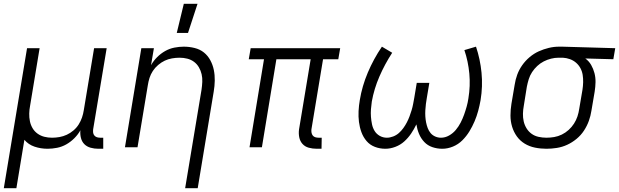

<svg xmlns="http://www.w3.org/2000/svg" viewBox="-21 -773 3250 1008"><path d="M-1 215 121 -520H187L137 -218Q133 -198 132.5 -177Q132 -156 136 -136.5Q140 -117 150 -100Q160 -83 176 -71.5Q192 -60 211.5 -55Q231 -50 252 -50Q272 -50 291.5 -53.5Q311 -57 329.5 -65.5Q348 -74 364.5 -88Q381 -102 392 -119.5Q403 -137 409.5 -156Q416 -175 419 -195L473 -520H539L468 -94Q467 -85 468 -76.5Q469 -68 474.5 -61.5Q480 -55 488 -52.5Q496 -50 505 -50H521V8H495Q474 8 454.5 2.5Q435 -3 422 -16Q409 -29 404 -48.5Q399 -68 401 -89Q389 -67 369.5 -47.5Q350 -28 327 -15Q304 -2 278.5 3Q253 8 229 8Q193 8 160.5 -3Q128 -14 107 -39L65 215Z M951 215 1037 -302Q1040 -322 1041 -343Q1042 -364 1037.5 -383.5Q1033 -403 1023 -420Q1013 -437 997.5 -448.5Q982 -460 962.5 -465Q943 -470 922 -470Q902 -470 882 -466.5Q862 -463 844 -454.5Q826 -446 809.5 -432Q793 -418 781.5 -400.5Q770 -383 764 -364Q758 -345 755 -325L701 0H635L721 -520H787L772 -431Q785 -454 804 -473Q823 -492 846 -505Q869 -518 894.5 -523Q920 -528 944 -528Q973 -528 1001 -521Q1029 -514 1049.5 -497.5Q1070 -481 1083 -457Q1096 -433 1101.5 -406Q1107 -379 1106.5 -350Q1106 -321 1101 -292L1017 215ZM907 -600 944 -753H1016L966 -600Z M1642 8Q1620 8 1600 2.5Q1580 -3 1567 -17.5Q1554 -32 1550 -52.5Q1546 -73 1549 -94L1610 -462H1430L1354 0H1289L1365 -462H1285L1295 -520H1765L1755 -462H1675L1614 -94Q1613 -85 1614.5 -76.5Q1616 -68 1621 -61.5Q1626 -55 1634.5 -52.5Q1643 -50 1652 -50H1668L1667 8Z M2002 8Q1973 8 1947 -2Q1921 -12 1903.5 -32.5Q1886 -53 1876.5 -79Q1867 -105 1863.5 -133Q1860 -161 1861.5 -190Q1863 -219 1868 -248Q1880 -321 1910 -392Q1940 -463 1984 -528L2038 -496Q1999 -436 1971 -371.5Q1943 -307 1931 -240Q1928 -220 1926.5 -199.5Q1925 -179 1926.5 -159.5Q1928 -140 1932 -120.5Q1936 -101 1946 -85Q1956 -69 1973 -59.5Q1990 -50 2010 -50Q2026 -50 2043 -56.5Q2060 -63 2073 -74.5Q2086 -86 2096.5 -100.5Q2107 -115 2115 -130.5Q2123 -146 2129 -162Q2135 -178 2140 -194.5Q2145 -211 2148 -227.5Q2151 -244 2154 -260L2167 -338H2233L2220 -260Q2217 -244 2215 -227.5Q2213 -211 2212 -194.5Q2211 -178 2212 -162Q2213 -146 2216 -130.5Q2219 -115 2224.5 -100.5Q2230 -86 2239.5 -74.5Q2249 -63 2263.5 -56.5Q2278 -50 2294 -50Q2316 -50 2336.5 -61.5Q2357 -73 2372 -91Q2387 -109 2397.5 -129.5Q2408 -150 2415.5 -171Q2423 -192 2429 -213.5Q2435 -235 2438 -256Q2449 -322 2443 -386.5Q2437 -451 2417 -510L2478 -528Q2500 -463 2507 -391.5Q2514 -320 2502 -247Q2497 -219 2489.5 -191Q2482 -163 2470.5 -136Q2459 -109 2443.5 -83.5Q2428 -58 2406.5 -36.5Q2385 -15 2357 -3.5Q2329 8 2301 8Q2274 8 2249 -0.5Q2224 -9 2206.5 -27.5Q2189 -46 2179 -70Q2169 -94 2165 -120Q2153 -95 2137.5 -72Q2122 -49 2101.5 -30.5Q2081 -12 2054.5 -2Q2028 8 2002 8Z M2848 8Q2817 8 2787.5 2Q2758 -4 2733.5 -19Q2709 -34 2692.5 -57Q2676 -80 2667.5 -108Q2659 -136 2659 -166.5Q2659 -197 2664 -228L2681 -328Q2685 -355 2694.5 -381Q2704 -407 2720.5 -430.5Q2737 -454 2759.5 -473Q2782 -492 2807.5 -503.5Q2833 -515 2860 -521.5Q2887 -528 2914 -528H2931L3209 -520L3199 -462L3052 -466Q3071 -452 3082.5 -432Q3094 -412 3100 -389Q3106 -366 3105.5 -341.5Q3105 -317 3101 -292L3084 -192Q3080 -165 3070.5 -138.5Q3061 -112 3045 -87.5Q3029 -63 3006 -44Q2983 -25 2957 -13Q2931 -1 2903 3.5Q2875 8 2848 8ZM2848 -50Q2868 -50 2888.5 -53.5Q2909 -57 2928.5 -66.5Q2948 -76 2964.5 -91Q2981 -106 2992.5 -124Q3004 -142 3010.5 -161.5Q3017 -181 3020 -202L3037 -302Q3040 -321 3040.5 -341Q3041 -361 3038 -380Q3035 -399 3026 -415.5Q3017 -432 3003 -444Q2989 -456 2971 -462.5Q2953 -469 2934 -470H2911Q2892 -470 2872 -465Q2852 -460 2833.5 -450.5Q2815 -441 2799.5 -426.5Q2784 -412 2772.5 -394.5Q2761 -377 2755 -357.5Q2749 -338 2745 -318L2729 -218Q2725 -197 2724.5 -176Q2724 -155 2728.5 -135.5Q2733 -116 2743.5 -99Q2754 -82 2770 -70.5Q2786 -59 2806.5 -54.5Q2827 -50 2848 -50Z"/></svg>

Font: Iosevka Aile Light Oblique
Style: Regular
Weight: 300
Italic angle: -9°
Designer: Belleve Invis
Foundry: Belleve Invis
Version: Version 31.1.0; ttfautohint (v1.8.4)